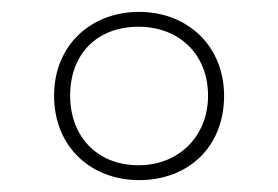

<svg xmlns="http://www.w3.org/2000/svg" viewBox="-20 -837 468 323"><path d="M214 -534C296 -534 357 -589 357 -676C357 -759 296 -817 214 -817C133 -817 71 -761 71 -676C71 -589 134 -534 214 -534ZM213 -559C143 -559 98 -608 98 -676C98 -746 143 -792 213 -792C281 -792 330 -746 330 -676C330 -608 281 -559 213 -559Z"/></svg>

Font: Noto Sans Kannada UI Thin
Style: Regular
Weight: 100
Designer: Jelle Bosma - Monotype Design Team
Foundry: Monotype Imaging Inc.
Version: Version 2.005